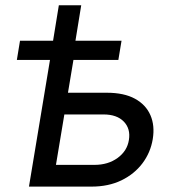

<svg xmlns="http://www.w3.org/2000/svg" viewBox="-20 -692 650 712"><path d="M42.5 -469.7 54.2 -541H430.7L418.9 -469.7ZM176.8 -541 198.2 -672.4H281.2L259.8 -541ZM219.2 -348.1H376Q439.9 -348.1 480.5 -325.9Q521 -303.7 537.8 -264.9Q554.7 -226.1 546.4 -175.8Q538.1 -126 508.1 -86.2Q478 -46.4 430.2 -23.2Q382.3 0 319.3 0H87.4L177.2 -541H264.2L187.5 -80.6H330.6Q380.9 -80.6 416.3 -106.4Q451.7 -132.3 458 -172.9Q464.8 -214.4 439.2 -241Q413.6 -267.6 363.8 -267.6H205.1Z"/></svg>

Font: Inter 17pt
Style: Italic
Weight: 400
Italic angle: -9.3988°
Version: Version 4.001;git-66647c0bb